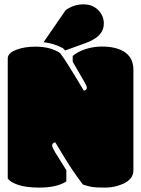

<svg xmlns="http://www.w3.org/2000/svg" viewBox="-20 -853 648 882"><path d="M161.6 8.8Q100.1 8.8 63 -3.9Q25.9 -16.6 15.6 -33.7V-584.5Q15.6 -608.9 53.5 -623.8Q91.3 -638.7 142.1 -638.7Q212.4 -638.7 255.9 -609.4Q282.2 -576.2 364.7 -437Q370.1 -437 374.5 -440.4Q378.9 -443.8 378.9 -450.9Q378.9 -458 366.7 -478.5L314 -569.3V-596.2Q338.9 -616.7 374.5 -627.9Q410.2 -639.2 448.2 -639.2Q510.3 -639.2 548.3 -616.7Q592.8 -589.8 592.8 -532.7V-70.3Q592.8 -30.3 545.9 -8.8Q506.3 8.8 463.1 8.8Q419.9 8.8 402.6 5.9Q385.3 2.9 360.8 -5.4Q311 -69.3 255.4 -163.6Q245.1 -180.7 233.9 -199.2Q219.7 -197.3 219.7 -184.1Q219.7 -175.8 233.9 -152.3L284.7 -71.3V-19.5Q240.2 8.8 161.6 8.8ZM431.2 -687.5Q410.6 -668.9 375 -655.8L279.3 -621.1L269 -631.8Q227.1 -653.8 180.2 -659.2L281.7 -806.6Q319.3 -833 362.5 -833Q405.8 -833 431.4 -806.4Q457 -779.8 457 -745.4Q457 -710.9 431.2 -687.5Z"/></svg>

Font: Modak
Style: Regular
Weight: 400
Version: Version 1.036;PS Version 1.000;hotconv 1.0.79;makeotf.lib2.5